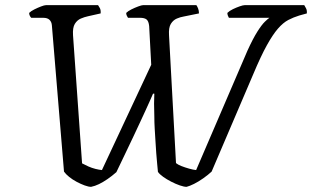

<svg xmlns="http://www.w3.org/2000/svg" viewBox="-20 -724 1209 744"><path d="M333 0Q323 0 308 -5.5Q293 -11 277 -19.5Q261 -28 248 -38.5Q235 -49 228 -59L181 -626Q180 -639 172 -647Q164 -655 148 -655H101Q98 -658 95.5 -663Q93 -668 93 -674Q100 -681 113 -687.5Q126 -694 139 -699Q152 -704 158 -704H360Q363 -700 367 -692.5Q371 -685 370 -672L321 -661Q307 -658 293 -652Q279 -646 270 -631.5Q261 -617 263 -587L298 -91Q309 -85 322.5 -79Q336 -73 350 -69.5Q364 -66 375 -65L566 -473L558 -623Q556 -642 548 -648.5Q540 -655 523 -655H476Q474 -658 471.5 -663Q469 -668 469 -674Q476 -681 489 -687.5Q502 -694 515.5 -699Q529 -704 534 -704H741Q744 -700 747.5 -691.5Q751 -683 751 -672L692 -660Q679 -658 665 -652Q651 -646 642 -631.5Q633 -617 635 -587L662 -92Q669 -86 683 -80.5Q697 -75 713 -70.5Q729 -66 740 -65L939 -528Q960 -574 977 -601Q994 -628 1006.5 -640Q1019 -652 1024 -655H867Q865 -658 863 -663.5Q861 -669 861 -674Q869 -682 882.5 -688.5Q896 -695 909 -699.5Q922 -704 928 -704H1159Q1161 -700 1165.5 -692.5Q1170 -685 1169 -672L1140 -664Q1117 -657 1097 -646.5Q1077 -636 1057 -613Q1037 -590 1014 -548.5Q991 -507 962 -438L800 -59Q786 -46 767.5 -33Q749 -20 732 -11.5Q715 -3 703 0Q693 0 677 -5.5Q661 -11 643.5 -20Q626 -29 612 -39Q598 -49 592 -58Q591 -71 589 -89.5Q587 -108 585.5 -130Q584 -152 582.5 -176Q581 -200 579.5 -225Q578 -250 578 -274Q577 -303 577 -323Q577 -343 578 -361H573Q568 -349 560.5 -332.5Q553 -316 543.5 -295Q534 -274 522 -248.5Q510 -223 496 -193Q482 -163 465.5 -129Q449 -95 431 -57Q414 -42 396.5 -30Q379 -18 363.5 -10.5Q348 -3 333 0Z"/></svg>

Font: Texturina 12pt Light
Style: Italic
Weight: 300
Italic angle: -11°
Designer: Guillermo Torres Carreño
Foundry: Omnibus-Type
Version: Version 1.002